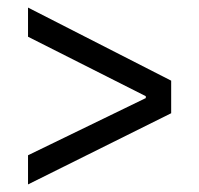

<svg xmlns="http://www.w3.org/2000/svg" viewBox="-20 -586 526 507"><path d="M54 -99V-176L365 -327V-332L54 -489V-566L432 -373V-287Z"/></svg>

Font: Bricolage Grotesque 48pt Light
Style: Regular
Weight: 300
Designer: Mathieu Triay
Foundry: Atelier Triay
Version: Version 1.000; ttfautohint (v1.8.4.7-5d5b);gftools[0.9.32]